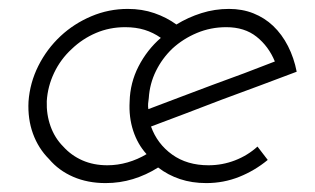

<svg xmlns="http://www.w3.org/2000/svg" viewBox="-20 -404 706 431"><path d="M581 -45Q552 -21 517 -7Q482 7 443 7Q411 7 384 -2Q357 -11 335 -28Q308 -11 278.5 -2Q249 7 217 7Q177 7 144.5 -7Q112 -21 90 -47Q66 -71 54 -104Q42 -137 44 -176Q47 -218 66 -256Q85 -294 116 -323Q146 -351 185 -367.5Q224 -384 267 -384Q299 -384 326.5 -374.5Q354 -365 376 -349Q402 -365 432 -374.5Q462 -384 494 -384Q524 -384 549 -374Q574 -364 593 -346Q613 -327 626.5 -300.5Q640 -274 646 -243Q607 -228 563.5 -212Q520 -196 477 -180Q436 -164 396 -149Q356 -134 319 -120Q333 -81 366.5 -57Q400 -33 448 -33Q479 -33 507.5 -44Q536 -55 558 -75ZM261 -343Q226 -343 195.5 -330Q165 -317 141 -294Q116 -271 101.5 -240.5Q87 -210 85 -177Q84 -147 93.5 -120.5Q103 -94 122 -75Q140 -55 165 -44Q190 -33 221 -33Q244 -33 266.5 -39.5Q289 -46 309 -58Q289 -80 279 -110.5Q269 -141 271 -176Q272 -218 291 -255Q310 -292 341 -319Q324 -331 304.5 -337Q285 -343 261 -343ZM597 -266Q583 -300 556 -321.5Q529 -343 488 -343Q453 -343 422 -330Q391 -317 367 -295Q344 -273 330 -244.5Q316 -216 314 -184Q313 -178 312.5 -171.5Q312 -165 313 -159Q347 -172 383 -185.5Q419 -199 456 -213Q492 -226 528 -239.5Q564 -253 597 -266Z"/></svg>

Font: Josefin Slab
Style: Italic
Weight: 400
Italic angle: -12°
Designer: Santiago Orozco
Foundry: Typemade
Version: Version 2.000